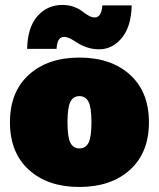

<svg xmlns="http://www.w3.org/2000/svg" viewBox="-20 -741 638 771"><path d="M508.8 -719.2Q506.8 -633.8 469 -588.4Q431.2 -543 377.9 -543Q352.5 -543 329.3 -550.8Q306.2 -558.6 292.7 -567.9Q279.3 -577.1 264.2 -585Q249 -592.8 237.8 -592.8Q223.6 -592.8 216.3 -581.5Q209 -570.3 207 -544.9H88.9Q90.8 -631.3 130.4 -676.3Q169.9 -721.2 231 -721.2Q255.9 -721.2 276.9 -713.4Q297.9 -705.6 309.6 -696Q321.3 -686.5 335 -678.7Q348.6 -670.9 360.8 -670.9Q387.2 -670.9 391.1 -719.2ZM95.9 -440.9Q171.9 -509.8 298.8 -509.8Q425.8 -509.8 502 -440.9Q578.1 -372.1 578.1 -250Q578.1 -127.9 502 -59.1Q425.8 9.8 298.8 9.8Q171.9 9.8 95.9 -59.1Q20 -127.9 20 -250Q20 -372.1 95.9 -440.9ZM298.8 -355Q274.4 -355 262.7 -332.5Q251 -310.1 251 -250Q251 -189.9 262.7 -167.5Q274.4 -145 298.8 -145Q323.7 -145 335.4 -167.5Q347.2 -189.9 347.2 -250Q347.2 -310.1 335.4 -332.5Q323.7 -355 298.8 -355Z"/></svg>

Font: Work Sans Black
Style: Regular
Weight: 900
Designer: Wei Huang
Foundry: Wei Huang
Version: Version 2.012